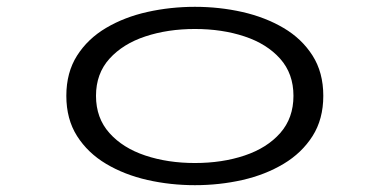

<svg xmlns="http://www.w3.org/2000/svg" viewBox="-20 -532 1140 563"><path d="M551.5 11Q480 11 412.5 -4.2Q345 -19.5 291.2 -51.5Q237.5 -83.5 206 -133Q174.5 -182.5 174.5 -251Q174.5 -319.5 206 -369Q237.5 -418.5 291.2 -450.2Q345 -482 412.5 -497Q480 -512 551.5 -512Q623.5 -512 690.8 -496.8Q758 -481.5 811.5 -450Q865 -418.5 896.5 -369Q928 -319.5 928 -251Q928 -182.5 896.5 -133Q865 -83.5 811.5 -51.5Q758 -19.5 690.8 -4.2Q623.5 11 551.5 11ZM551.5 -54Q631.5 -54 697.2 -76Q763 -98 801.8 -142Q840.5 -186 840.5 -251Q840.5 -316 801.5 -359.8Q762.5 -403.5 697 -425.2Q631.5 -447 551.5 -447Q472 -447 406.2 -425.2Q340.5 -403.5 301 -359.8Q261.5 -316 261.5 -251Q261.5 -186 300.8 -142Q340 -98 406 -76Q472 -54 551.5 -54Z"/></svg>

Font: Trispace Expanded Light
Style: Regular
Weight: 300
Width: 7
Designer: Tyler Finck
Foundry: Etcetera Type Company
Version: Version 1.210; ttfautohint (v1.8.3)